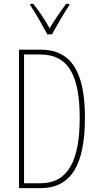

<svg xmlns="http://www.w3.org/2000/svg" viewBox="-20 -970 512 990"><path d="M224 -793H248C274 -840 308 -900 337 -943V-950H321C287 -904 262 -868 236 -824C212 -868 178 -917 152 -950H136V-943C158 -912 197 -843 224 -793ZM418 -364C418 -596 349 -714 190 -714H78V0H189C349 0 418 -124 418 -364ZM391 -362C391 -141 331 -25 187 -25H104V-689H188C339 -689 391 -570 391 -362Z"/></svg>

Font: Noto Sans Sinhala ExtraCondensed Thin
Style: Regular
Weight: 100
Width: 2
Designer: Jelle Bosma - Monotype Design Team
Foundry: Monotype Imaging Inc.
Version: Version 2.006